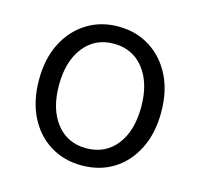

<svg xmlns="http://www.w3.org/2000/svg" viewBox="-85 -621 754 724"><g transform="rotate(15 292.5 -259.0)"><path d="M292 12Q223 12 169 -21.5Q115 -55 84.5 -116Q54 -177 54 -259Q54 -341 84.5 -401.5Q115 -462 169 -496Q223 -530 292 -530Q362 -530 416 -496Q470 -462 500.5 -401.5Q531 -341 531 -259Q531 -177 500.5 -116Q470 -55 416.5 -21.5Q363 12 292 12ZM292 -55Q366 -55 409.5 -110Q453 -165 453 -259Q453 -352 409.5 -407.5Q366 -463 292 -463Q219 -463 175.5 -407.5Q132 -352 132 -259Q132 -165 175.5 -110Q219 -55 292 -55Z"/></g></svg>

Font: Ubuntu Sans
Style: Regular
Weight: 400
Designer: Dalton Maag Ltd
Foundry: Dalton Maag Ltd
Version: Version 1.006; ttfautohint (v1.8.4.7-5d5b)